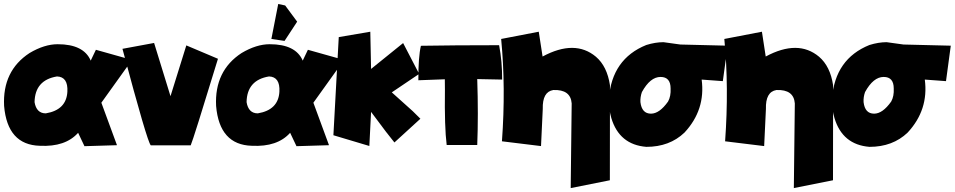

<svg xmlns="http://www.w3.org/2000/svg" viewBox="-20 -726 4774 960"><path d="M268.6 -504.9Q398.4 -504.9 433.6 -422.9L459.5 -477.1L640.1 -426.3L486.8 -212.4L564.9 0L402.3 4.9L370.6 -62Q307.1 9.3 179.2 2.9Q17.1 -1.5 0.5 -196.3Q-8.3 -372.1 127.9 -460.9Q202.1 -504.9 268.6 -504.9ZM152.8 -215.3Q162.1 -159.2 209 -159.2Q312 -176.3 316.9 -267.6Q320.8 -341.8 265.1 -343.8Q154.8 -325.7 152.8 -215.3Z M750.5 -511.2 832.5 -245.1 911.6 -499 1069.8 -432.1Q946.3 -27.8 933.6 0.5H733.9Q716.8 -14.6 592.3 -481.9Z M1328.6 -504.9Q1458.5 -504.9 1493.7 -422.9L1519.5 -477.1L1700.2 -426.3L1546.9 -212.4L1625 0L1462.4 4.9L1430.7 -62Q1367.2 9.3 1239.3 2.9Q1077.1 -1.5 1060.5 -196.3Q1051.8 -372.1 1188 -460.9Q1262.2 -504.9 1328.6 -504.9ZM1212.9 -215.3Q1222.2 -159.2 1269 -159.2Q1372.1 -176.3 1377 -267.6Q1380.9 -341.8 1325.2 -343.8Q1214.8 -325.7 1212.9 -215.3ZM1371.1 -706.1 1405.8 -698.7 1465.8 -617.7 1402.8 -521.5 1336.9 -531.2Z M1995.6 -510.7 2075.7 -356.4 1939 -264.2 2043.5 -170.4 2082 -132.3 1952.1 -13.7 1909.7 -67.4 1835.4 -166.5 1826.7 3.9 1647 -49.8 1673.8 -540.5 1831.5 -567.4 1835.4 -381.3Z M2475.6 -500Q2491.2 -417.5 2490.7 -328.1L2366.2 -330.6Q2372.1 -150.4 2366.2 -1H2213.4Q2202.1 -90.3 2204.6 -277.8L2204.1 -329.6L2071.8 -324.7Q2071.3 -440.4 2084.5 -497.1Q2250.5 -500 2475.6 -500Z M2833.5 214.4 2838.4 -209Q2833 -279.3 2746.6 -275.9Q2691.4 -267.1 2693.8 -181.2L2685.1 4.4L2489.7 -19.5Q2509.3 -288.1 2485.8 -531.2L2673.8 -567.4L2692.9 -443.4Q2854.5 -530.3 2959.5 -442.4Q3015.6 -394.5 3029.8 -299.8L3029.3 175.3Z M3297.4 -515.1Q3317.9 -512.7 3381.8 -503.4L3618.2 -497.6L3594.2 -320.3L3488.3 -328.1Q3508.3 -176.8 3402.3 -63Q3327.6 8.3 3211.9 8.3Q3076.7 -2.4 3036.6 -135.7Q3023.9 -178.7 3024.4 -233.4Q3039.6 -431.6 3211.4 -501Q3256.8 -515.1 3297.4 -515.1ZM3182.1 -215.3Q3189 -157.7 3234.9 -157.7Q3277.3 -157.7 3320.3 -218.3Q3335 -244.6 3333 -283.7Q3333 -341.3 3282.7 -341.3Q3231 -341.3 3189.5 -265.6Q3180.7 -240.2 3182.1 -215.3Z M3949.2 214.4 3954.1 -209Q3948.7 -279.3 3862.3 -275.9Q3807.1 -267.1 3809.6 -181.2L3800.8 4.4L3605.5 -19.5Q3625 -288.1 3601.6 -531.2L3789.6 -567.4L3808.6 -443.4Q3970.2 -530.3 4075.2 -442.4Q4131.3 -394.5 4145.5 -299.8L4145 175.3Z M4413.1 -515.1Q4433.6 -512.7 4497.6 -503.4L4733.9 -497.6L4710 -320.3L4604 -328.1Q4624 -176.8 4518.1 -63Q4443.4 8.3 4327.6 8.3Q4192.4 -2.4 4152.3 -135.7Q4139.6 -178.7 4140.1 -233.4Q4155.3 -431.6 4327.1 -501Q4372.6 -515.1 4413.1 -515.1ZM4297.9 -215.3Q4304.7 -157.7 4350.6 -157.7Q4393.1 -157.7 4436 -218.3Q4450.7 -244.6 4448.7 -283.7Q4448.7 -341.3 4398.4 -341.3Q4346.7 -341.3 4305.2 -265.6Q4296.4 -240.2 4297.9 -215.3Z"/></svg>

Font: Lapsus Pro (theguybrush.com)
Style: Bold
Weight: 700
Designer: Jose Roses
Version: Version 1.00 February 9, 2018, initial release